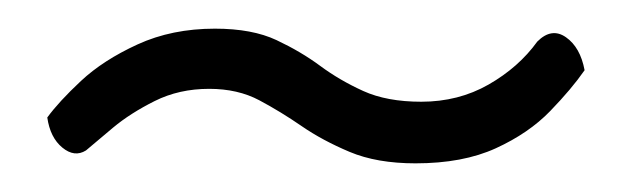

<svg xmlns="http://www.w3.org/2000/svg" viewBox="-20 -341 440 134"><path d="M270 -227Q243 -227 224 -235Q205 -243 190.5 -253Q176 -263 161 -271Q146 -279 126 -279Q105 -279 88 -270.5Q71 -262 59 -252Q47 -242 40 -236Q32 -231 23.5 -238Q15 -245 13 -259Q21 -270 36.5 -284.5Q52 -299 76 -310Q100 -321 130 -321Q156 -321 173 -313Q190 -305 203.5 -295Q217 -285 233.5 -277.5Q250 -270 274 -270Q300 -270 321 -282Q342 -294 355 -312Q365 -322 375 -315Q385 -308 388 -292Q379 -279 364 -263.5Q349 -248 326 -237.5Q303 -227 270 -227Z"/></svg>

Font: Yanone Kaffeesatz Light
Style: Regular
Weight: 300
Designer: Yanone (Cyrillic: Daniel Pouzeot, Huerta Tipografica, and Cyreal)
Foundry: Yanone
Version: Version 2.003